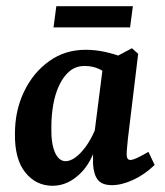

<svg xmlns="http://www.w3.org/2000/svg" viewBox="-20 -588 531 617"><path d="M149 9Q96 9 61.5 -33.5Q27 -76 28 -158Q28 -233 57.5 -294Q87 -355 138 -391.5Q189 -428 255 -428Q286 -428 316 -421.5Q346 -415 369 -406L338 -337Q320 -356 299 -366Q278 -376 252 -376Q224 -376 204 -359.5Q184 -343 170.5 -314.5Q157 -286 151 -251Q145 -216 145 -179Q144 -127 156.5 -98.5Q169 -70 191 -70Q205 -70 221.5 -81.5Q238 -93 255 -116Q272 -139 286 -172L300 -165Q284 -78 242 -34.5Q200 9 149 9ZM340 7Q308 7 294.5 -10Q281 -27 279 -61Q279 -73 279 -93.5Q279 -114 280 -133L312 -384L404 -433L424 -415L391 -142Q390 -130 388.5 -115.5Q387 -101 387 -92Q387 -74 399 -74Q406 -74 419.5 -80Q433 -86 457 -100L477 -58Q445 -27 408 -10Q371 7 340 7ZM161 -568H407L398 -500H152Z"/></svg>

Font: Yrsa SemiBold
Style: Italic
Weight: 600
Italic angle: -7.10001°
Version: Version 2.004